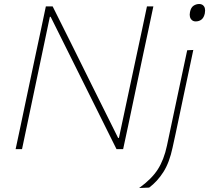

<svg xmlns="http://www.w3.org/2000/svg" viewBox="-20 -745 1044 959"><path d="M58 0Q71 -60.5 83 -117Q94.5 -173.5 108.5 -238.5L158 -472.5Q172.5 -539.5 184.5 -596.5Q196.5 -653.5 209 -713H243Q295 -609 344.5 -509.8Q394 -410.5 441 -315L570 -56H574L663 -473Q677.5 -540 689.5 -596.5Q701.5 -653 714 -713H746Q733.5 -653.5 721.5 -596.8Q709.5 -540 695 -473L645.5 -238Q631.5 -173 620 -116.5Q608 -60 595 0H562Q518.5 -87.5 470 -185Q421.5 -282.5 363 -400L233 -661H229L140 -238Q126 -172 114.5 -116.5Q103 -61 90 0ZM675 194Q737.5 149 768.2 101Q799 53 814 -18L857 -221L867.5 -270.5Q880.5 -332 891.8 -385Q903 -438 915 -494L945.5 -495.5Q933.5 -439 922.5 -386.5Q911 -333.5 898 -271.5Q884.5 -207 874.8 -161Q865 -115 857.5 -79Q849.5 -43 842 -8Q826.5 66 796.5 113.5Q766.5 161 725 192ZM957 -638Q941.5 -638 933 -651Q927.5 -659.5 927.5 -671.5Q927.5 -677.5 929 -685Q933.5 -707.5 946.5 -716.2Q959.5 -725 975 -725Q991.5 -725 999.5 -712.5Q1004.5 -704.5 1004.5 -692.5Q1004.5 -686 1003 -678Q998.5 -657 986.5 -647.5Q974.5 -638 957 -638Z"/></svg>

Font: Heraclito Thin
Style: Italic
Weight: 100
Italic angle: -12°
Designer: Kostas Bartsokas (font) & Cristiano Sobral (main changes)
Foundry: Kostas Bartsokas (font) & Cristiano Sobral (main changes)
Version: Version 1.00;July 8, 2020;FontCreator 13.0.0.2655 64-bit